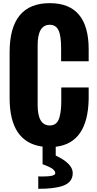

<svg xmlns="http://www.w3.org/2000/svg" viewBox="-20 -916 613 1218"><path d="M295.9 -896Q542.5 -896 542.5 -603V-527.3H367.7V-608.4Q367.7 -691.4 350.6 -725.1Q333.5 -758.8 295.9 -758.8Q218.8 -758.8 218.8 -628.9V-249.5Q218.8 -120.1 295.9 -120.1Q342.8 -120.1 356.9 -170.9Q368.7 -212.4 368.7 -271V-361.3H542.5V-287.1Q537.1 -8.8 333.5 15.1V70.8Q441.4 121.6 441.4 181.6Q441.4 242.2 376 263.7Q320.8 282.2 222.7 281.7V203.1L251 203.6Q331.1 203.6 330.6 182.6Q330.1 171.9 324.2 166Q318.4 160.2 314.5 156.2Q310.5 152.3 303.7 149.4Q296.9 145.5 292.5 143.1Q288.1 140.6 280.3 137.7Q272.5 134.8 268.6 132.8Q265.6 131.3 258.3 128.9Q251 126.5 250 126V14.2Q41 -13.7 41 -293.5V-584.5Q41 -896 295.9 -896Z"/></svg>

Font: Oswald-Bold
Style: Bold
Weight: 700
Designer: vernon adams
Foundry: vernon adams
Version: Version 2.002; ttfautohint (v0.92.18-e454-dirty) -l 8 -r 50 